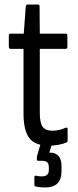

<svg xmlns="http://www.w3.org/2000/svg" viewBox="-20 -636 346 849"><path d="M196 8Q135 8 109.5 -25.5Q84 -59 84 -135V-420H27Q19 -420 19 -429V-478Q19 -487 27 -487H85L94 -608Q95 -616 103 -616H148Q155 -616 155 -608L156 -487H270Q278 -487 278 -478V-429Q278 -420 270 -420H156V-137Q156 -93 168.5 -75.5Q181 -58 212 -58Q227 -58 242.5 -61.5Q258 -65 270 -71Q279 -74 279 -65V-15Q279 -7 272 -5Q257 1 237.5 4.5Q218 8 196 8ZM180 193Q157 193 139 189Q132 188 132 181V148Q132 140 139 141Q144 142 150.5 143Q157 144 165 144Q196 144 196 116V104Q196 87 188 81Q180 75 166 75H149Q143 75 143 69Q143 64 143 59Q143 54 145 50L166 -23Q168 -29 173 -29H211Q219 -29 216 -19L198 39H203Q225 39 238.5 53.5Q252 68 252 99V119Q252 158 233.5 175.5Q215 193 180 193Z"/></svg>

Font: Sofia Sans Cond
Style: Regular
Weight: 400
Width: 3
Designer: Botio Nikoltchev, Ani Petrova
Foundry: lettersoup
Version: Version 4.100; ttfautohint (v1.8.3)